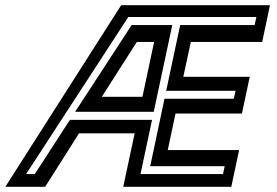

<svg xmlns="http://www.w3.org/2000/svg" viewBox="-80 -720 1066 740"><path d="M-59.5 0 387 -700H960.5L930.5 -558.5H655.5L626.5 -424H882.5L852.5 -282.5H596.5L566.5 -141.5H841.5L811.5 0H395L439 -206H224.5L94 0ZM20.5 -49H54L189.5 -258H506L461.5 -49H779.5L786 -79.5H499L554 -339.5H821L828 -370H560.5L614.5 -623.5H901.5L908 -654.5H414.5ZM209.5 -289 427.5 -623.5H584L512.5 -289ZM312.5 -347H469L514 -558.5H447.5Z"/></svg>

Font: Tourney Thin SemiBold
Style: Italic
Weight: 600
Italic angle: -12°
Version: Version 1.015